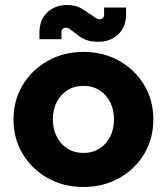

<svg xmlns="http://www.w3.org/2000/svg" viewBox="-20 -731 659 763"><path d="M311.7 12Q233 12 170.2 -23Q107.3 -58 70.5 -119Q33.7 -179.9 33.7 -256.3Q33.7 -332.7 70.5 -393.5Q107.3 -454.3 170.3 -489.5Q233.3 -524.7 312 -524.7Q390.7 -524.7 453.3 -489.5Q516 -454.3 552.7 -393.8Q589.3 -333.3 589.3 -256.1Q589.3 -179.7 552.7 -118.8Q516 -58 453.2 -23Q390.3 12 311.7 12ZM311.6 -123.3Q348.7 -123.3 376 -141Q403.3 -158.7 418.2 -188.8Q433 -218.8 433 -256.6Q433 -294.3 418.2 -324.3Q403.3 -354.3 376 -372Q348.7 -389.7 311.7 -389.7Q274.7 -389.7 247.3 -372Q220 -354.4 205 -324.4Q190 -294.5 190 -256.7Q190 -219 205 -188.9Q220 -158.7 247.3 -141Q274.6 -123.3 311.6 -123.3ZM371.7 -565Q345.3 -565 327.5 -570.7Q309.7 -576.3 297.3 -585.7Q285 -595 272.7 -604Q264.3 -611 256.8 -616Q249.3 -621 241.7 -621Q234.7 -621 229.5 -616.5Q224.3 -612 224.3 -603.7V-575.3H136.7V-602Q136.7 -652 167.8 -681.5Q199 -711 246 -711Q280.3 -711 302.7 -697.8Q325 -684.7 342.3 -672Q351 -666 359.5 -660.2Q368 -654.3 375.7 -654.3Q382.7 -654.3 388.2 -658.8Q393.7 -663.3 393.7 -673V-701H481V-674Q481 -624 449.8 -594.5Q418.7 -565 371.7 -565Z"/></svg>

Font: MuseoModerno Thin
Style: Regular
Weight: 100
Designer: Pablo Cosgaya, Héctor Gatti, Marcela Romero, and the Authors of The MuseoModerno Project.
Foundry: Omnibus-Type Team
Version: Version 1.003